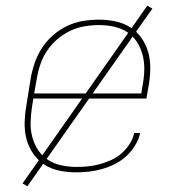

<svg xmlns="http://www.w3.org/2000/svg" viewBox="-20 -597 640 674"><path d="M246 8Q217 8 188 2Q159 -4 136 -19Q113 -34 97 -57Q81 -80 73.5 -107Q66 -134 66.5 -164Q67 -194 72 -223L88 -323Q93 -351 102.5 -378Q112 -405 128 -429.5Q144 -454 167 -474Q190 -494 217 -506.5Q244 -519 272 -523.5Q300 -528 327 -528Q357 -528 385.5 -522Q414 -516 437.5 -501Q461 -486 477 -463Q493 -440 500.5 -413Q508 -386 507.5 -356Q507 -326 502 -297L494 -251H97L92 -220Q88 -193 87.5 -166.5Q87 -140 93.5 -115.5Q100 -91 114 -70Q128 -49 149 -35.5Q170 -22 196 -16.5Q222 -11 249 -11Q269 -11 289 -13Q309 -15 329.5 -20.5Q350 -26 370 -35Q390 -44 406.5 -58.5Q423 -73 435 -91.5Q447 -110 451 -130H472Q467 -107 454 -86Q441 -65 423 -48.5Q405 -32 383 -21Q361 -10 338 -3.5Q315 3 292 5.5Q269 8 246 8ZM476 -269 481 -300Q486 -326 486.5 -353Q487 -380 480.5 -404.5Q474 -429 460.5 -450Q447 -471 426 -484.5Q405 -498 379.5 -503.5Q354 -509 327 -509Q302 -509 276 -504.5Q250 -500 226 -488.5Q202 -477 181 -459Q160 -441 145 -418.5Q130 -396 121.5 -370.5Q113 -345 109 -320L100 -269ZM76 57 59 47 497 -577 515 -567Z"/></svg>

Font: Iosevka Aile Thin Oblique
Style: Regular
Weight: 100
Italic angle: -9°
Designer: Belleve Invis
Foundry: Belleve Invis
Version: Version 31.1.0; ttfautohint (v1.8.4)